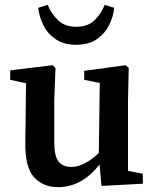

<svg xmlns="http://www.w3.org/2000/svg" viewBox="-20 -755 634 789"><path d="M397 9 389 -79Q316 14 219 14Q157 14 120 -26.5Q83 -67 84 -166L87 -413L22 -427V-466L196 -487L208 -476L203 -342V-170Q203 -114 220.5 -91.5Q238 -69 272 -69Q300 -69 329.5 -84.5Q359 -100 386 -126L390 -414L326 -427V-464L496 -487L509 -476L506 -342V-53L567 -41V0ZM137 -723 176 -735Q191 -698 219 -671.5Q247 -645 293 -645Q340 -645 368 -671.5Q396 -698 410 -735L449 -723Q446 -687 428.5 -652Q411 -617 378 -594Q345 -571 293 -571Q242 -571 208.5 -594Q175 -617 158 -652Q141 -687 137 -723Z"/></svg>

Font: Source Serif 4 Semibold
Style: Regular
Weight: 600
Designer: Frank Grießhammer
Foundry: Adobe
Version: Version 4.005;hotconv 1.1.0;makeotfexe 2.6.0